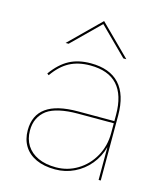

<svg xmlns="http://www.w3.org/2000/svg" viewBox="-106 -778 743 864"><g transform="rotate(15 265.0 -346.0)"><path d="M433 -153Q420.5 -106.5 391 -70.8Q361.5 -35 320 -15Q278.5 5 231 5Q179 5 142.2 -12Q105.5 -29 86.2 -60.2Q67 -91.5 67 -134Q67 -204 116 -239Q164.5 -274 264 -274H433V-303Q433 -488 264 -488Q208.5 -488 168 -466.5Q127.5 -445 94 -397L86 -403Q122 -453 164 -475.5Q206 -498 264 -498Q352.5 -498 397.8 -448.8Q443 -399.5 443 -303V0H433ZM232 -5Q286.5 -5 332.5 -33Q378.5 -61 405.8 -109.8Q433 -158.5 433 -218V-264H264Q218.5 -264 182 -256Q145.5 -248 123 -232Q100.5 -215 88.8 -191.2Q77 -167.5 77 -135Q77 -95.5 95.5 -66.2Q114 -37 148.8 -21Q183.5 -5 232 -5ZM272 -697 413 -557H399L272 -683L144 -557H130Z"/></g></svg>

Font: HK Grotesk Thin
Style: Regular
Weight: 100
Designer: Alfredo Marco Pradil
Foundry: Hanken Design Co.
Version: Version 3.001